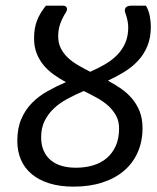

<svg xmlns="http://www.w3.org/2000/svg" viewBox="-20 -662 561 688"><path d="M520.5 -566.4Q520.5 -526.9 508.1 -496.8Q495.6 -466.8 474.4 -444.1Q453.1 -421.4 425.3 -404.3Q397.5 -387.2 366.7 -373Q391.1 -359.9 413.6 -344.5Q436 -329.1 453.1 -308.8Q470.2 -288.6 480.5 -262.7Q490.7 -236.8 490.7 -203.1Q490.7 -155.3 473.6 -116.5Q456.5 -77.6 424.6 -50.3Q392.6 -22.9 346.9 -8.1Q301.3 6.8 243.7 6.8Q194.8 6.8 157.2 -4.9Q119.6 -16.6 94 -37.8Q68.4 -59.1 55.2 -89.4Q42 -119.6 42 -156.7Q42 -202.6 56.4 -235.8Q70.8 -269 95 -293.5Q119.1 -317.9 150.6 -335.4Q182.1 -353 216.3 -367.7Q193.4 -379.9 172.6 -394.8Q151.9 -409.7 136.2 -428.5Q120.6 -447.3 111.3 -470.9Q102.1 -494.6 102.1 -524.9Q102.1 -543.5 104.7 -559.1Q107.4 -574.7 112.8 -588.6Q118.2 -602.5 126 -615.5Q133.8 -628.4 144.5 -641.6H206.1Q216.3 -641.6 219.2 -634Q222.2 -626.5 215.3 -616.2Q204.1 -599.1 196.3 -578.1Q188.5 -557.1 188.5 -532.2Q188.5 -507.8 197.8 -489.3Q207 -470.7 222.7 -455.8Q238.3 -440.9 259.3 -428.7Q280.3 -416.5 303.2 -404.8Q331.1 -417 356 -431.4Q380.9 -445.8 399.4 -464.6Q418 -483.4 428.7 -507.6Q439.5 -531.7 439.5 -564Q439.5 -577.1 436.3 -591.1Q433.1 -605 429.2 -615.2Q424.8 -626 429.9 -633.8Q435.1 -641.6 450.2 -641.6H502.9Q512.7 -625.5 516.6 -605Q520.5 -584.5 520.5 -566.4ZM406.7 -201.7Q406.7 -227.5 396.2 -247.1Q385.7 -266.6 368.4 -282.5Q351.1 -298.3 328.1 -311Q305.2 -323.7 280.3 -335.9Q249.5 -322.8 221.7 -307.9Q193.8 -293 173.1 -273.4Q152.3 -253.9 139.9 -228.8Q127.4 -203.6 127.4 -169.9Q127.4 -142.6 136.5 -122.1Q145.5 -101.6 161.9 -87.9Q178.2 -74.2 201.2 -67.6Q224.1 -61 252 -61Q285.6 -61 314 -69.6Q342.3 -78.1 362.8 -95.7Q383.3 -113.3 395 -139.6Q406.7 -166 406.7 -201.7Z"/></svg>

Font: Carlito
Style: Italic
Weight: 400
Italic angle: -7°
Designer: Lukasz Dziedzic
Foundry: tyPoland Lukasz Dziedzic
Version: Version 1.104